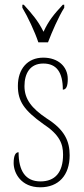

<svg xmlns="http://www.w3.org/2000/svg" viewBox="-20 -786 355 816"><path d="M143 -606H184C201 -651 229 -715 253 -753V-766H247C210 -726 187 -699 165 -651C141 -699 117 -726 81 -766H75V-753C98 -715 128 -651 143 -606ZM151 10C229 10 276 -41 276 -126C276 -185 256 -234 178 -283C114 -326 84 -365 84 -420C84 -473 107 -516 164 -516C221 -516 247 -478 247 -405C262 -405 268 -421 268 -450C268 -504 226 -541 164 -541C97 -541 56 -493 56 -421C56 -355 83 -317 164 -259C234 -213 248 -174 248 -129C248 -52 213 -15 152 -15C88 -15 59 -60 59 -139C46 -139 38 -125 38 -93C38 -50 70 10 151 10Z"/></svg>

Font: Noto Serif ExtraCondensed Thin
Style: Regular
Weight: 100
Width: 2
Designer: Monotype Design Team
Foundry: Monotype Imaging Inc.
Version: Version 2.013